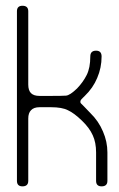

<svg xmlns="http://www.w3.org/2000/svg" viewBox="-20 -660 420 680"><path d="M360.4 -19.5Q360.4 0 339.8 0Q320.3 0 320.3 -19.5Q320.3 -59.6 320.3 -70.3Q320.3 -80.1 320.3 -120.1Q320.3 -155.3 308.6 -180.7Q296.9 -207 270.5 -232.4Q242.2 -259.8 220.7 -269.5Q200.2 -280.3 160.2 -280.3Q150.4 -280.3 139.6 -280.3Q129.9 -280.3 120.1 -280.3Q99.6 -280.3 89.8 -269.5Q80.1 -259.8 80.1 -240.2Q80.1 -219.7 80.1 -139.6Q80.1 -59.6 80.1 -19.5Q80.1 0 59.6 0Q40 0 40 -19.5Q40 -59.6 40 -320.3Q40 -580.1 40 -620.1Q40 -639.6 59.6 -639.6Q80.1 -639.6 80.1 -620.1Q80.1 -580.1 80.1 -480.5Q80.1 -379.9 80.1 -360.4Q80.1 -339.8 89.8 -330.1Q99.6 -320.3 120.1 -320.3Q129.9 -320.3 139.6 -320.3Q150.4 -320.3 160.2 -320.3Q200.2 -320.3 213.9 -321.3Q227.5 -322.3 252.9 -346.7Q274.4 -369.1 287.1 -394.5Q299.8 -419.9 299.8 -460Q299.8 -480.5 320.3 -480.5Q339.8 -480.5 339.8 -460Q339.8 -419.9 324.2 -383.8Q309.6 -348.6 280.3 -320.3Q276.4 -316.4 274.4 -314.5Q272.5 -312.5 268.6 -308.6Q264.6 -304.7 264.6 -299.8Q264.6 -294.9 268.6 -292Q276.4 -284.2 278.3 -282.2Q280.3 -280.3 299.8 -259.8Q329.1 -231.4 344.7 -194.3Q360.4 -158.2 360.4 -120.1Q360.4 -82 360.4 -71.3Q360.4 -59.6 360.4 -19.5Z"/></svg>

Font: Demofont
Style: Regular
Weight: 400
Version: Version 1.0